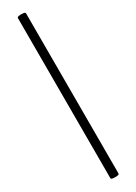

<svg xmlns="http://www.w3.org/2000/svg" viewBox="-241 -747 650 918"><g transform="rotate(-30 84.0 -288.0)"><path d="M63 154V-731Q63 -736 74.5 -737.5Q86 -739 97 -737.5Q108 -736 108 -731V154Q108 159 97 160.5Q86 162 74.5 160.5Q63 159 63 154Z"/></g></svg>

Font: Cormorant Light SemiBold
Style: Regular
Weight: 600
Version: Version 4.000